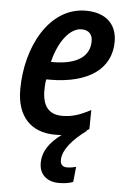

<svg xmlns="http://www.w3.org/2000/svg" viewBox="-54 -590 559 852"><g transform="rotate(5 225.0 -164.0)"><path d="M241 222C264 222 285 219 304 212L311 144C297 148 283 150 270 150C252 150 241 140 241 120C241 76 281 27 347 -21L340 -20C345 -22 350 -25 355 -28L356 -113C307 -87 273 -76 229 -76C170 -76 141 -112 141 -182C141 -198 142 -215 145 -231H159C339 -231 433 -307 433 -424C433 -503 382 -550 294 -550C131 -550 34 -366 34 -176C34 -57 98 10 204 10C215 10 225 10 234 9C184 47 153 87 153 141C153 190 186 222 241 222ZM159 -310C182 -405 232 -466 282 -466C315 -466 331 -447 331 -417C331 -350 276 -310 167 -310Z"/></g></svg>

Font: Noto Sans Display SemiCondensed Medium
Style: Italic
Weight: 500
Width: 4
Italic angle: -12°
Designer: Monotype Design Team
Foundry: Monotype Imaging Inc.
Version: Version 1.900